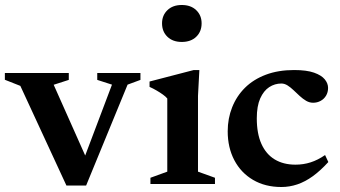

<svg xmlns="http://www.w3.org/2000/svg" viewBox="-24 -737 1360 769"><path d="M487 -398 321 6H242L57.5 -393L-4.5 -417.5V-444.5H251.5V-417L191 -397.5L332 -81L304.5 -80.5L424.5 -398L365.5 -417V-444.5H538.5V-417Z M704 -569Q668 -569 646.5 -589.8Q625 -610.5 625 -643.5Q625 -675.5 646.5 -696.2Q668 -717 704 -717Q740.5 -717 762 -696.2Q783.5 -675.5 783.5 -643.5Q783.5 -610.5 762 -589.8Q740.5 -569 704 -569ZM774.5 -456.5 769 -353V-49.5L837 -25V0H578.5V-25L646 -49.5V-342.5Q640 -350 628.5 -358.2Q617 -366.5 603.2 -374.5Q589.5 -382.5 575 -389V-410.5L752 -456.5Z M1154 -456.5Q1204 -456.5 1233.8 -446Q1263.5 -435.5 1276.8 -419.2Q1290 -403 1290 -385Q1290 -367.5 1282 -354Q1274 -340.5 1260.2 -333Q1246.5 -325.5 1230 -325.5Q1215.5 -325.5 1202.2 -333.2Q1189 -341 1176.5 -352.5Q1164 -364 1152 -375.5Q1140 -387 1127.8 -394.8Q1115.5 -402.5 1103 -402.5Q1076.5 -402.5 1054.2 -388Q1032 -373.5 1018.2 -342.8Q1004.5 -312 1004.5 -263Q1004.5 -202 1023 -160.8Q1041.5 -119.5 1076.2 -98.5Q1111 -77.5 1159.5 -77.5Q1191.5 -77.5 1220.2 -86.8Q1249 -96 1278 -116L1291 -88Q1259.5 -53.5 1228.8 -31.2Q1198 -9 1166.8 1.5Q1135.5 12 1103 12Q1038 12 989.5 -16.5Q941 -45 914.5 -95.5Q888 -146 888 -211Q888 -262.5 905.8 -307.2Q923.5 -352 957.2 -385.5Q991 -419 1040.8 -437.8Q1090.5 -456.5 1154 -456.5Z"/></svg>

Font: Newsreader 16pt SemiBold
Style: Regular
Weight: 600
Designer: Hugues Gentile
Foundry: Production Type
Version: Version 1.003